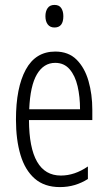

<svg xmlns="http://www.w3.org/2000/svg" viewBox="-20 -752 439 782"><path d="M205 -542Q259 -542 292 -509Q325 -476 340.5 -422Q356 -368 356 -305V-263H98Q99 -37 228 -37Q284 -37 338 -74V-23Q313 -7 284.5 1.5Q256 10 224 10Q161 10 121.5 -24.5Q82 -59 63.5 -121Q45 -183 45 -265Q45 -395 85 -468.5Q125 -542 205 -542ZM205 -496Q158 -496 130.5 -449.5Q103 -403 99 -307H306Q306 -358 296 -401Q286 -444 263.5 -470Q241 -496 205 -496ZM202 -732Q221 -732 229.5 -719Q238 -706 238 -686Q238 -640 202 -640Q184 -640 174.5 -652.5Q165 -665 165 -686Q165 -706 174 -719Q183 -732 202 -732Z"/></svg>

Font: Noto Sans Khmer ExtraCondensed Light
Style: Regular
Weight: 300
Width: 2
Designer: Danh Hong and the Monotype Design Team
Foundry: Monotype Imaging Inc.
Version: Version 2.004; ttfautohint (v1.8.4.7-5d5b)